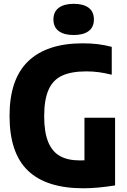

<svg xmlns="http://www.w3.org/2000/svg" viewBox="-20 -977 668 1006"><path d="M583 -360V-5.5Q489.5 9.5 417 9.5Q223 9.5 126.5 -82.8Q30 -175 30 -370Q30 -562.5 127.8 -656.2Q225.5 -750 413.5 -750Q457 -750 493.2 -745.5Q529.5 -741 565.5 -731.5V-585.5Q529 -594.5 497.5 -598.8Q466 -603 433 -603Q354 -603 305.8 -580.8Q257.5 -558.5 234.5 -507Q211.5 -455.5 211.5 -367.5Q211.5 -283.5 232.8 -232.5Q254 -181.5 295 -159Q336 -136.5 398 -136.5Q414.5 -136.5 422.5 -137V-360ZM260 -875Q260 -915.5 288 -936.2Q316 -957 366 -957Q416.5 -957 444.2 -936.5Q472 -916 472 -875Q472 -834.5 444.2 -814Q416.5 -793.5 366 -793.5Q316 -793.5 288 -814Q260 -834.5 260 -875Z"/></svg>

Font: Encode Sans Condensed ExtraBold
Style: Regular
Weight: 800
Width: 3
Designer: Multiple Designers
Foundry: Impallari Type
Version: Version 2.000